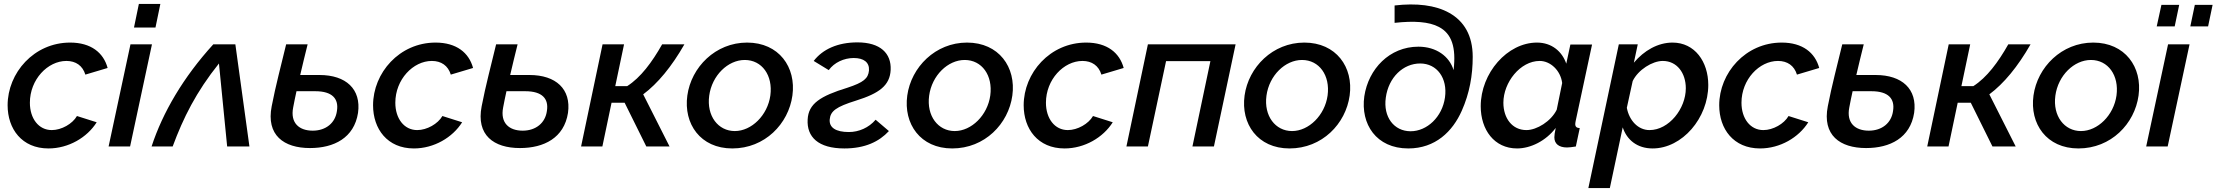

<svg xmlns="http://www.w3.org/2000/svg" viewBox="-20 -750 11348 983"><path d="M19 -211C19 -90 92 10 228 10C331 10 426 -46 475 -124L374 -156C351 -116 295 -84 245 -84C178 -84 133 -143 133 -224C133 -343 224 -438 320 -438C368 -438 403 -414 417 -368L531 -402C510 -480 446 -532 339 -532C154 -532 19 -377 19 -211Z M691 -730 666 -609H776L801 -730ZM648 -523 536 0H646L758 -523Z M756 0H864C918 -146 984 -279 1101 -425L1143 0H1257L1185 -523H1072C918 -354 813 -174 756 0Z M1616 -366H1517C1529 -418 1542 -471 1555 -523H1445C1420 -418 1391 -311 1371 -206C1342 -58 1433 8 1567 8C1690 8 1793 -44 1813 -172C1830 -294 1751 -366 1616 -366ZM1705 -182C1697 -121 1649 -81 1581 -81C1513 -81 1465 -119 1481 -200C1486 -228 1492 -255 1498 -283H1594C1682 -283 1715 -244 1705 -182Z M1890 -211C1890 -90 1963 10 2099 10C2202 10 2297 -46 2346 -124L2245 -156C2222 -116 2166 -84 2116 -84C2049 -84 2004 -143 2004 -224C2004 -343 2095 -438 2191 -438C2239 -438 2274 -414 2288 -368L2402 -402C2381 -480 2317 -532 2210 -532C2025 -532 1890 -377 1890 -211Z M2691 -366H2592C2604 -418 2617 -471 2630 -523H2520C2495 -418 2466 -311 2446 -206C2417 -58 2508 8 2642 8C2765 8 2868 -44 2888 -172C2905 -294 2826 -366 2691 -366ZM2780 -182C2772 -121 2724 -81 2656 -81C2588 -81 2540 -119 2556 -200C2561 -228 2567 -255 2573 -283H2669C2757 -283 2790 -244 2780 -182Z M2955 0H3064L3111 -224H3178L3289 0H3408L3273 -267C3347 -322 3419 -409 3484 -523H3370C3318 -431 3260 -353 3191 -309H3130L3175 -523H3065Z M3729 10C3896 10 4017 -116 4037 -261C4057 -406 3968 -532 3805 -532C3643 -532 3519 -406 3499 -261C3479 -116 3566 10 3729 10ZM3742 -79C3657 -79 3597 -156 3611 -260C3625 -364 3707 -443 3793 -443C3881 -443 3938 -364 3924 -261C3910 -160 3828 -79 3742 -79Z M4303 10C4409 10 4481 -25 4531 -79L4463 -137C4428 -96 4377 -74 4326 -74C4259 -74 4224 -97 4228 -139C4232 -181 4260 -203 4363 -235C4481 -272 4536 -312 4540 -392C4544 -477 4487 -533 4370 -533C4269 -533 4192 -498 4146 -438L4223 -391C4251 -430 4301 -453 4351 -453C4402 -453 4432 -431 4429 -389C4425 -348 4401 -328 4319 -301C4179 -258 4119 -219 4115 -138C4110 -49 4169 10 4303 10Z M4855 10C5022 10 5143 -116 5163 -261C5183 -406 5094 -532 4931 -532C4769 -532 4645 -406 4625 -261C4605 -116 4692 10 4855 10ZM4868 -79C4783 -79 4723 -156 4737 -260C4751 -364 4833 -443 4919 -443C5007 -443 5064 -364 5050 -261C5036 -160 4954 -79 4868 -79Z M5221 -211C5221 -90 5294 10 5430 10C5533 10 5628 -46 5677 -124L5576 -156C5553 -116 5497 -84 5447 -84C5380 -84 5335 -143 5335 -224C5335 -343 5426 -438 5522 -438C5570 -438 5605 -414 5619 -368L5733 -402C5712 -480 5648 -532 5541 -532C5356 -532 5221 -377 5221 -211Z M5747 0H5857L5950 -437H6177L6085 0H6195L6306 -523H5857Z M6582 10C6749 10 6870 -116 6890 -261C6910 -406 6821 -532 6658 -532C6496 -532 6372 -406 6352 -261C6332 -116 6419 10 6582 10ZM6595 -79C6510 -79 6450 -156 6464 -260C6478 -364 6560 -443 6646 -443C6734 -443 6791 -364 6777 -261C6763 -160 6681 -79 6595 -79Z M7190 10C7329 10 7417 -77 7464 -183C7504 -273 7520 -365 7520 -459C7520 -569 7475 -642 7400 -684C7329 -724 7232 -735 7120 -722V-633C7220 -644 7296 -639 7347 -612C7412 -578 7436 -509 7422 -391C7401 -461 7334 -511 7242 -511C7094 -511 6986 -397 6965 -257C6945 -115 7026 10 7190 10ZM7202 -78C7117 -78 7061 -151 7075 -250C7089 -354 7164 -425 7251 -425C7337 -425 7392 -350 7378 -251C7364 -151 7286 -78 7202 -78Z M7561 -206C7561 -86 7630 10 7747 10C7816 10 7894 -28 7945 -95C7940 -72 7938 -57 7938 -47C7938 -14 7961 5 8003 5C8014 5 8029 3 8048 0L8068 -94C8052 -95 8045 -101 8045 -115C8045 -119 8046 -124 8047 -130L8131 -522H8020L7999 -424C7978 -486 7925 -532 7849 -532C7697 -532 7561 -376 7561 -206ZM7950 -188C7921 -129 7848 -84 7795 -84C7722 -84 7677 -145 7677 -224C7677 -328 7763 -438 7863 -438C7918 -438 7970 -389 7978 -325Z M8268 -523 8112 213H8222L8288 -98C8309 -34 8362 10 8441 10C8593 10 8726 -146 8726 -315C8726 -434 8657 -532 8543 -532C8468 -532 8397 -491 8345 -429L8365 -523ZM8611 -298C8611 -194 8525 -84 8425 -84C8366 -84 8321 -134 8309 -198L8339 -335C8367 -393 8440 -438 8493 -438C8566 -438 8611 -376 8611 -298Z M8782 -211C8782 -90 8855 10 8991 10C9094 10 9189 -46 9238 -124L9137 -156C9114 -116 9058 -84 9008 -84C8941 -84 8896 -143 8896 -224C8896 -343 8987 -438 9083 -438C9131 -438 9166 -414 9180 -368L9294 -402C9273 -480 9209 -532 9102 -532C8917 -532 8782 -377 8782 -211Z M9583 -366H9484C9496 -418 9509 -471 9522 -523H9412C9387 -418 9358 -311 9338 -206C9309 -58 9400 8 9534 8C9657 8 9760 -44 9780 -172C9797 -294 9718 -366 9583 -366ZM9672 -182C9664 -121 9616 -81 9548 -81C9480 -81 9432 -119 9448 -200C9453 -228 9459 -255 9465 -283H9561C9649 -283 9682 -244 9672 -182Z M9847 0H9956L10003 -224H10070L10181 0H10300L10165 -267C10239 -322 10311 -409 10376 -523H10262C10210 -431 10152 -353 10083 -309H10022L10067 -523H9957Z M10621 10C10788 10 10909 -116 10929 -261C10949 -406 10860 -532 10697 -532C10535 -532 10411 -406 10391 -261C10371 -116 10458 10 10621 10ZM10634 -79C10549 -79 10489 -156 10503 -260C10517 -364 10599 -443 10685 -443C10773 -443 10830 -364 10816 -261C10802 -160 10720 -79 10634 -79Z M11022 -615H11114L11137 -725H11046ZM11194 -615H11285L11308 -725H11217ZM11080 -523 10968 0H11078L11190 -523Z"/></svg>

Font: FIGSv2-sans-serif SmBold Italic
Style: Regular
Weight: 600
Italic angle: -12°
Designer: Matt McInerney, Pablo Impallari, Rodrigo Fuenzalida
Foundry: Matt McInerney, Pablo Impallari, Rodrigo Fuenzalida
Version: Version 4.020;hotconv 1.0.109;makeotfexe 2.5.65596